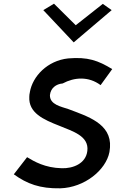

<svg xmlns="http://www.w3.org/2000/svg" viewBox="-20 -1019 640 1042"><path d="M215 -964 380 -789 586 -964 538 -998 391 -882 273 -999ZM320 -566C383 -600 460 -606 526 -557L589 -644C512 -691 456 -711 350 -702C237 -690 157 -605 142 -519V-518C140 -510 139 -501 139 -494C134 -406 216 -370 303 -336C372 -307 464 -282 454 -200C446 -131 376 -104 315 -106C224 -108 165 -143 127 -166L55 -73C127 -21 197 5 307 3C439 -1 555 -96 574 -194L577 -219C586 -349 453 -388 351 -427C313 -440 250 -451 251 -502V-503C255 -541 284 -563 320 -566Z"/></svg>

Font: Bluebird
Style: LiObl
Weight: 300
Designer: Jasper
Foundry: Cannot Into Space Fonts
Version: Version 0.98